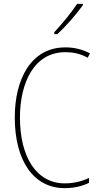

<svg xmlns="http://www.w3.org/2000/svg" viewBox="-20 -971 515 1001"><path d="M412 -944V-951H382C349 -901 308 -852 263 -803V-793H279C322 -832 378 -896 412 -944ZM321 -699C356 -699 397 -693 437 -670L449 -693C408 -714 367 -724 321 -724C139 -724 57 -554 57 -359C57 -133 155 10 318 10C368 10 413 -2 444 -18V-43C416 -30 373 -15 318 -15C169 -15 84 -154 84 -358C84 -537 156 -699 321 -699Z"/></svg>

Font: Noto Sans Hebrew Condensed Thin
Style: Regular
Weight: 100
Width: 3
Designer: Monotype Design Team
Foundry: Monotype Imaging Inc.
Version: Version 2.004